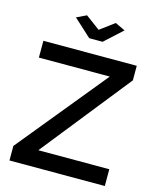

<svg xmlns="http://www.w3.org/2000/svg" viewBox="-132 -1005 893 1096"><g transform="rotate(15 314.5 -457.5)"><path d="M244.1 -915 329.1 -852.1 414.1 -915 473.1 -887.2 369.1 -792H290L186 -887.2ZM30.8 -85.9 460 -610.8H41V-710H592.8V-624L174.8 -99.1H594.2V0H30.8Z"/></g></svg>

Font: Rawline SemiBold
Style: Regular
Weight: 600
Designer: Matt McInerney, Pablo Impallari, Rodrigo Fuenzalida
Foundry: Matt McInerney, Pablo Impallari, Rodrigo Fuenzalida
Version: Version 4.020;PS 004.020;hotconv 1.0.88;makeotf.lib2.5.64775